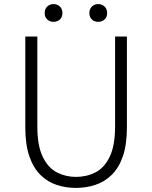

<svg xmlns="http://www.w3.org/2000/svg" viewBox="-20 -908 745 941"><path d="M352 13Q303 13 258.5 -1.5Q214 -16 179 -50Q144 -84 124 -141.5Q104 -199 104 -284V-729H163V-288Q163 -194 189.5 -139.5Q216 -85 259 -63Q302 -41 352 -41Q404 -41 447.5 -63Q491 -85 517.5 -139.5Q544 -194 544 -288V-729H602V-284Q602 -199 582 -141.5Q562 -84 526.5 -50Q491 -16 446 -1.5Q401 13 352 13ZM242 -801Q224 -801 211.5 -812.5Q199 -824 199 -844Q199 -864 211.5 -876Q224 -888 242 -888Q261 -888 273.5 -876Q286 -864 286 -844Q286 -824 273.5 -812.5Q261 -801 242 -801ZM461 -801Q443 -801 430.5 -812.5Q418 -824 418 -844Q418 -864 430.5 -876Q443 -888 461 -888Q480 -888 492.5 -876Q505 -864 505 -844Q505 -824 492.5 -812.5Q480 -801 461 -801Z"/></svg>

Font: Noto Sans SC Thin Light
Style: Regular
Weight: 300
Version: Version 2.004-H2;hotconv 1.0.118;makeotfexe 2.5.65603